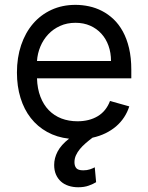

<svg xmlns="http://www.w3.org/2000/svg" viewBox="-20 -573 622 806"><path d="M308.2 213.1Q286.6 213.1 267.9 207Q249.3 201 236 189.1Q222.7 177.2 215 159.8Q207.4 142.4 207.4 119.3Q207.4 90.9 221.9 63Q236.5 35.2 269.9 9.2Q218.8 3.6 178.1 -19Q137.4 -41.5 109.2 -77.6Q81 -113.6 66.1 -162.1Q51.1 -210.6 51.1 -268.5Q51.1 -331.3 68.7 -383.5Q86.3 -435.7 118.6 -473.4Q150.9 -511 196.2 -531.8Q241.5 -552.6 296.9 -552.6Q325.3 -552.6 353.7 -546.5Q382.1 -540.5 408.2 -527Q434.3 -513.5 456.7 -492.4Q479 -471.2 495.7 -440.9Q512.4 -410.5 521.8 -370.6Q531.2 -330.6 531.2 -279.8V-244.3H135.3Q136.7 -200.6 149.7 -166.9Q162.6 -133.2 185 -110.3Q207.4 -87.4 237.9 -75.6Q268.5 -63.9 305.4 -63.9Q354.8 -63.9 390.3 -85.2Q425.8 -106.5 441.8 -149.1L522.7 -126.4Q514.9 -101.9 500.9 -80.6Q486.9 -59.3 467.2 -42.4Q447.4 -25.6 422.6 -13.5Q397.7 -1.4 368.3 5Q353.3 16.3 339.7 28.1Q326 39.8 315.5 52.6Q305 65.3 298.8 79Q292.6 92.7 292.6 108Q292.6 123.9 300.4 133Q308.2 142 329.5 142Q345.5 142 358 137.8Q370.4 133.5 377.8 129.3L383.5 191.8Q371.8 199.2 352.8 206.1Q333.8 213.1 308.2 213.1ZM446 -316.8Q446 -351.6 435.5 -380.9Q425.1 -410.2 405.5 -431.6Q386 -453.1 358.5 -465.2Q331 -477.3 296.9 -477.3Q261 -477.3 232.1 -464.1Q203.1 -451 182.4 -428.8Q161.6 -406.6 149.5 -377.7Q137.4 -348.7 135.3 -316.8Z"/></svg>

Font: Fast_Sans-Dotted
Style: Regular
Weight: 400
Version: Version 3.018